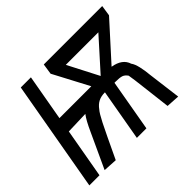

<svg xmlns="http://www.w3.org/2000/svg" viewBox="-165 -722 897 897"><g transform="rotate(-45 283.5 -273.0)"><path d="M63.5 -550H130.5L90 -321H300.5L207.5 -497L215.5 -550H601.5L593.5 -497L432 -318.5Q493 -308.5 507 -263.5Q517 -250.5 523.5 -222.5Q530 -194.5 532.5 -164L553.5 0L487.5 -4L472.5 -130Q463 -212.5 459 -232.5Q448.5 -247.5 435.5 -251.8Q422.5 -256 395.5 -256H388.5L343.5 0H280.5L325.5 -256Q300 -256 282 -246.8Q264 -237.5 250.5 -218.5Q239 -206 218 -164.8Q197 -123.5 137 4L67.5 0L147 -172Q171 -225.5 189.5 -249.5L77 -246L33.5 0H-33.5ZM502 -476H287L365.5 -324Z"/></g></svg>

Font: JuliaMono
Style: Bold Italic
Weight: 700
Italic angle: -9°
Monospace: yes
Designer: cormullion
Foundry: corm
Version: Version 0.057; ttfautohint (v1.8.4)